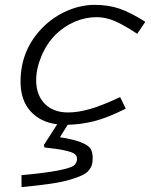

<svg xmlns="http://www.w3.org/2000/svg" viewBox="-20 -495 654 785"><path d="M375 -424.8Q328.6 -424.8 284.7 -405.8Q240.7 -386.7 207 -353Q170.9 -316.9 149.4 -265.6Q127.9 -214.4 127.9 -167Q127.9 -106.9 162.8 -71Q197.8 -35.2 258.8 -35.2Q298.3 -35.2 347.4 -49.1Q396.5 -63 471.2 -98.1L494.1 -50.8Q419.4 -13.2 364.7 0.5Q310.1 14.2 256.8 15.1L225.1 65.9Q282.7 75.2 312 87.2Q341.3 99.1 350.1 113Q358.9 127 358.9 150.9Q358.9 167 356.2 177.5Q353.5 188 344 200.4Q334.5 212.9 315.2 221.9Q295.9 231 264.4 240.2Q232.9 249.5 183.8 256.6Q134.8 263.7 67.9 270V221.2Q168 211.9 218.3 201.9Q268.6 191.9 281.7 181.9Q294.9 171.9 294.9 154.8Q294.9 142.1 285.2 134.5Q275.4 127 246.6 120.4Q217.8 113.8 162.1 107.9L159.2 98.1L213.9 13.2Q144.5 4.4 104.2 -40.8Q64 -85.9 64 -161.1Q64 -292 155.8 -383.8Q198.2 -426.3 254.2 -450.7Q310.1 -475.1 367.2 -475.1Q423.3 -475.1 468.8 -459.5Q514.2 -443.8 574.2 -405.8L541 -356.9Q482.9 -395 447 -409.9Q411.1 -424.8 375 -424.8Z"/></svg>

Font: IntelOne Mono Light
Style: Italic
Weight: 300
Italic angle: -16°
Designer: Fred Shallcrass
Foundry: Frere-Jones Type LLC
Version: Version 1.200;hotconv 1.1.0;makeotfexe 2.6.0;FJTRelease1.2